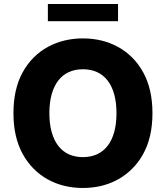

<svg xmlns="http://www.w3.org/2000/svg" viewBox="-20 -929 829 959"><path d="M93 -567.5Q116.5 -610.1 148.4 -641.9Q180.4 -673.7 219.1 -694.8Q257.8 -715.9 302 -726.6Q346.2 -737.2 394.2 -737.2Q442.1 -737.2 486.3 -726.6Q530.5 -715.9 569.1 -694.8Q607.6 -673.7 639.7 -641.9Q671.9 -610.1 695.3 -567.5Q741.5 -484 741.5 -363.6Q741.5 -243.6 695.3 -160.2Q671.9 -117.5 639.7 -85.8Q607.6 -54 569.1 -32.7Q530.5 -11.4 486.3 -0.7Q442.1 9.9 394.2 9.9Q346.2 9.9 301.8 -0.7Q257.5 -11.4 218.9 -32.7Q180.4 -54 148.4 -85.9Q116.5 -117.9 93 -160.5Q47.2 -244.3 47.2 -363.6Q47.2 -484 93 -567.5ZM394.2 -144.2Q433.6 -144.2 464.7 -158.4Q495.7 -172.6 517.4 -200.5Q539.1 -228.3 550.4 -269.4Q561.8 -310.4 561.8 -363.6Q561.8 -416.9 550.4 -457.9Q539.1 -498.9 517.4 -526.8Q495.7 -554.7 464.7 -568.9Q433.6 -583.1 394.2 -583.1Q354.8 -583.1 323.7 -568.9Q292.6 -554.7 271.1 -526.8Q249.6 -498.9 238.1 -457.9Q226.6 -416.9 226.6 -363.6Q226.6 -310.4 238.1 -269.4Q249.6 -228.3 271.1 -200.5Q292.6 -172.6 323.7 -158.4Q354.8 -144.2 394.2 -144.2ZM219.1 -823.2V-909.1H569.6V-823.2Z"/></svg>

Font: Inter P Extra Bold
Style: Regular
Weight: 800
Designer: Rasmus Andersson
Foundry: rsms
Version: Version 3.018;git-588b23468